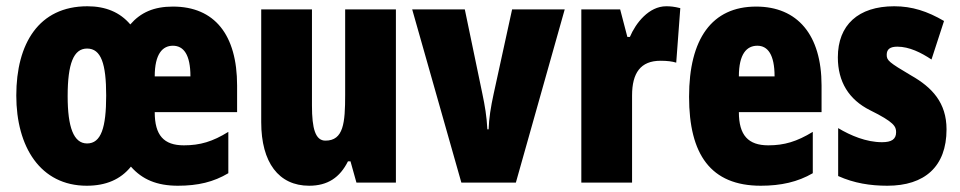

<svg xmlns="http://www.w3.org/2000/svg" viewBox="-20 -583 3066 613"><path d="M532 -562C471 -562 429 -543 396 -505C363 -544 317 -563 259 -563C104 -563 32 -444 32 -278C32 -114 109 10 257 10C318 10 365 -10 398 -51C434 -10 481 10 548 10C612 10 662 -2 709 -30V-162C659 -131 619 -119 567 -119C503 -119 474 -151 474 -225H737V-310C737 -472 665 -562 532 -562ZM532 -437C566 -437 588 -409 588 -339H474C474 -411 499 -437 532 -437ZM258 -428C303 -428 319 -379 319 -278C319 -176 303 -125 258 -125C215 -125 196 -177 196 -276C196 -380 215 -428 258 -428Z M1244 -553H1082V-280C1082 -191 1077 -134 1019 -134C987 -134 976 -172 976 -246V-553H814V-193C814 -64 870 10 967 10C1026 10 1065 -16 1091 -68H1099L1118 0H1244Z M1453 0H1627L1783 -553H1615L1556 -283C1547 -242 1541 -204 1540 -170H1536C1534 -211 1528 -246 1520 -284L1464 -553H1296Z M2107 -563C2052 -563 2010 -510 1991 -465H1983L1960 -553H1836V0H1998V-278C1998 -350 2025 -389 2089 -389C2110 -389 2126 -387 2139 -383L2152 -557C2132 -562 2120 -563 2107 -563Z M2394 -562C2253 -562 2180 -459 2180 -274C2180 -90 2249 10 2409 10C2473 10 2527 -2 2575 -30V-162C2524 -131 2484 -119 2433 -119C2369 -119 2339 -151 2339 -225H2603V-310C2603 -472 2526 -562 2394 -562ZM2398 -437C2431 -437 2453 -409 2453 -339H2339C2339 -411 2364 -437 2398 -437Z M3002 -170C3002 -255 2956 -304 2889 -342C2818 -384 2811 -390 2811 -408C2811 -426 2822 -434 2845 -434C2883 -434 2921 -415 2954 -393L2994 -516C2941 -547 2892 -563 2835 -563C2720 -563 2655 -503 2655 -400C2655 -322 2690 -265 2758 -231C2835 -193 2841 -179 2841 -161C2841 -138 2826 -129 2796 -129C2746 -129 2696 -150 2656 -174V-21C2707 2 2759 10 2813 10C2932 10 3002 -51 3002 -170Z"/></svg>

Font: Noto Sans Myanmar ExtraCondensed Black
Style: Regular
Weight: 900
Width: 2
Designer: Monotype Design Team
Foundry: Monotype Imaging Inc.
Version: Version 2.107